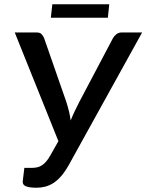

<svg xmlns="http://www.w3.org/2000/svg" viewBox="-20 -872 686 899"><path d="M128.5 -86Q142 -86 153.8 -88.5Q165.5 -91 176 -97.8Q186.5 -104.5 196.2 -115.8Q206 -127 216 -145L253.5 -211L49 -720H152Q166.5 -720 174.2 -712.5Q182 -705 186.5 -693.5L290.5 -395Q297.5 -373 302.8 -351.5Q308 -330 311 -308Q319.5 -330 329.8 -351.2Q340 -372.5 351.5 -395L509 -693.5Q514.5 -703.5 525 -711.8Q535.5 -720 550 -720H645.5L300.5 -96.5Q283 -66 265.2 -46Q247.5 -26 228.8 -14.2Q210 -2.5 190.5 2.2Q171 7 151 7Q117 7 100.8 0Q84.5 -7 86.5 -23.5L94 -86ZM225 -852H491.5L485 -789H218Z"/></svg>

Font: Lato Semibold
Style: Italic
Weight: 600
Italic angle: -7°
Designer: Lukasz Dziedzic
Foundry: tyPoland Lukasz Dziedzic
Version: Version 2.006; 2014-01-15